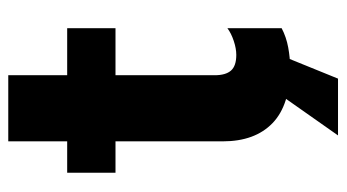

<svg xmlns="http://www.w3.org/2000/svg" viewBox="-202 -482 818 453"><g transform="rotate(-90 206.5 -256.0)"><path d="M273 20Q185 20 142 -21.5Q99 -63 99 -139V-392H25V-506H99V-645H255V-506H366V-392H255V-158Q255 -132 266 -119.5Q277 -107 303 -107Q318 -107 336 -113Q354 -119 366 -128V0Q345 11 320.5 15.5Q296 20 273 20ZM113 133 203 5H299L247 133Z"/></g></svg>

Font: Maven Pro
Style: Bold
Weight: 700
Designer: Joe Prince
Foundry: Joe Prince
Version: Version 2.103